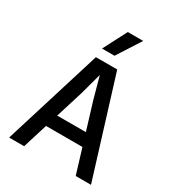

<svg xmlns="http://www.w3.org/2000/svg" viewBox="-217 -1058 1083 1186"><g transform="rotate(30 325.0 -465.5)"><path d="M137 -176V-266H524V-176ZM249 -698H401L617 0H508L367 -462L325 -615L283 -461L140 0H33ZM255 -763 342 -931H452L344 -763Z"/></g></svg>

Font: Azeret Mono Thin
Style: Regular
Weight: 400
Version: Version 1.002